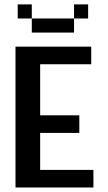

<svg xmlns="http://www.w3.org/2000/svg" viewBox="-20 -832 478 852"><path d="M48.8 -625H384.8V-546.9H158.2V-320.3H332V-242.2H158.2V-78.1H394.5V0H48.8ZM183.6 -750V-687.5H121.1V-750ZM246.1 -750V-687.5H183.6V-750ZM308.6 -750V-687.5H246.1V-750ZM371.1 -812.5V-750H308.6V-812.5ZM121.1 -812.5V-750H58.6V-812.5Z"/></svg>

Font: Sudo Variable
Style: Regular
Weight: 400
Monospace: yes
Designer: Jens Kutilek
Foundry: Jens Kutilek
Version: Version 0.040